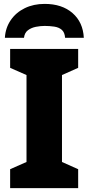

<svg xmlns="http://www.w3.org/2000/svg" viewBox="-20 -965 453 985"><path d="M381 0H32V-97L116 -134V-580L32 -617V-714H381V-617L298 -580V-134L381 -97ZM209 -945Q298 -945 352 -898Q406 -851 410 -771H314Q312 -799 297 -812Q282 -825 258 -828.5Q234 -832 209 -832Q188 -832 164.5 -827.5Q141 -823 123.5 -810Q106 -797 103 -771H5Q8 -822 35 -861.5Q62 -901 107 -923Q152 -945 209 -945Z"/></svg>

Font: Noto Sans Disp ExtBd
Style: Regular
Weight: 800
Designer: Monotype Design Team
Foundry: Monotype Imaging Inc.
Version: Version 2.000;GOOG;noto-source:20170915:90ef993387c0; ttfaut